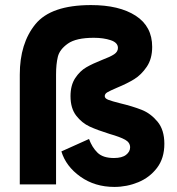

<svg xmlns="http://www.w3.org/2000/svg" viewBox="-20 -727 697 757"><path d="M222 -130 331 -179Q343 -146 364.5 -125Q386 -104 429 -104Q461 -104 477 -116.5Q493 -129 493 -146Q493 -165 473.5 -176Q454 -187 412 -199Q364 -214 333.5 -228Q303 -242 280.5 -271Q258 -300 258 -348Q258 -391 276.5 -419Q295 -447 320 -461.5Q345 -476 383 -491Q415 -503 430 -513Q445 -523 445 -538Q445 -559 416.5 -568.5Q388 -578 350 -578Q280 -578 247.5 -555Q215 -532 208 -503Q201 -474 201 -433V0H58V-433Q58 -556 119.5 -631.5Q181 -707 339 -707Q450 -707 515 -665Q580 -623 580 -542Q580 -495 558.5 -463.5Q537 -432 509.5 -415Q482 -398 441 -381Q413 -369 403 -363Q393 -357 393 -348Q393 -339 407 -333.5Q421 -328 453 -320Q503 -308 538.5 -294Q574 -280 601 -247.5Q628 -215 628 -160Q628 -103 599 -65Q570 -27 525 -8.5Q480 10 431 10Q354 10 297 -30.5Q240 -71 222 -130Z"/></svg>

Font: Hanken Grotesk ExtraBold
Style: Regular
Weight: 800
Designer: Alfredo Marco Pradil
Foundry: Hanken Design Co.
Version: Version 3.014